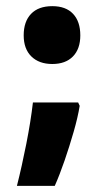

<svg xmlns="http://www.w3.org/2000/svg" viewBox="-20 -568 338 624"><path d="M57 -453Q57 -498 81 -523Q105 -548 150 -548Q194 -548 217.5 -523Q241 -498 241 -453Q241 -409 217 -384.5Q193 -360 150 -360Q107 -360 82 -384.5Q57 -409 57 -453ZM234 -235 239 -224Q233 -187 219.5 -140Q206 -93 190 -46.5Q174 0 158 36H35Q51 -27 65.5 -100.5Q80 -174 87 -235Z"/></svg>

Font: Noto Sans Telugu UI ExtraCondensed Black
Style: Regular
Weight: 900
Width: 2
Designer: Jelle Bosma - Monotype Design Team
Foundry: Monotype Imaging Inc.
Version: Version 2.006; ttfautohint (v1.8.4.7-5d5b)